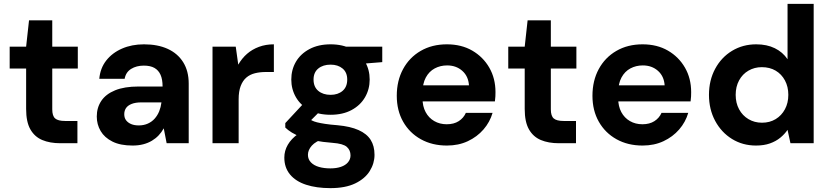

<svg xmlns="http://www.w3.org/2000/svg" viewBox="-20 -740 4289 992"><path d="M291 0Q238 0 198.5 -16.5Q159 -33 137 -71.5Q115 -110 115 -177V-386H30V-499H115L130 -635H250V-499H382V-386H250V-175Q250 -141 265 -128Q280 -115 316 -115H380V0Z M665 12Q602 12 561 -8.5Q520 -29 500 -63Q480 -97 480 -138Q480 -184 503.5 -219Q527 -254 575 -273.5Q623 -293 695 -293H820Q820 -330 809.5 -353.5Q799 -377 778 -389Q757 -401 723 -401Q685 -401 657.5 -384Q630 -367 624 -333H493Q498 -388 529 -427.5Q560 -467 610.5 -489Q661 -511 724 -511Q795 -511 846.5 -487.5Q898 -464 926.5 -418.5Q955 -373 955 -308V0H841L826 -77Q815 -57 800 -41Q785 -25 765 -13Q745 -1 720 5.5Q695 12 665 12ZM697 -92Q723 -92 744 -101.5Q765 -111 779.5 -127.5Q794 -144 802.5 -165Q811 -186 814 -210V-211H710Q680 -211 660 -203Q640 -195 631 -181.5Q622 -168 622 -150Q622 -131 631.5 -118.5Q641 -106 657.5 -99Q674 -92 697 -92Z M1078 0V-499H1198L1211 -406Q1230 -439 1256.5 -462Q1283 -485 1318 -498Q1353 -511 1395 -511V-368H1354Q1323 -368 1297 -361.5Q1271 -355 1252.5 -339Q1234 -323 1223.5 -295.5Q1213 -268 1213 -227V0Z M1687 232Q1615 232 1561.5 214.5Q1508 197 1478.5 161.5Q1449 126 1449 74Q1449 39 1467 8Q1485 -23 1520 -48Q1555 -73 1606 -92L1656 -25Q1611 -10 1591 12.5Q1571 35 1571 60Q1571 83 1586.5 99Q1602 115 1628 122.5Q1654 130 1687 130Q1718 130 1741.5 122Q1765 114 1778 98.5Q1791 83 1791 63Q1791 36 1772 19Q1753 2 1698 -2Q1647 -6 1607.5 -13.5Q1568 -21 1538.5 -31.5Q1509 -42 1488 -55Q1467 -68 1454 -81V-104L1561 -219L1657 -189L1532 -64L1571 -130Q1581 -123 1591.5 -117.5Q1602 -112 1618 -108Q1634 -104 1659.5 -100Q1685 -96 1724 -93Q1790 -87 1832.5 -68Q1875 -49 1895 -17.5Q1915 14 1915 60Q1915 104 1890.5 143.5Q1866 183 1815.5 207.5Q1765 232 1687 232ZM1688 -147Q1624 -147 1578.5 -171.5Q1533 -196 1509 -237.5Q1485 -279 1485 -329Q1485 -380 1509 -421Q1533 -462 1579 -486.5Q1625 -511 1688 -511Q1751 -511 1796.5 -486.5Q1842 -462 1866 -421Q1890 -380 1890 -329Q1890 -279 1866 -237.5Q1842 -196 1796.5 -171.5Q1751 -147 1688 -147ZM1688 -250Q1726 -250 1750 -270.5Q1774 -291 1774 -329Q1774 -366 1750 -386Q1726 -406 1688 -406Q1649 -406 1624.5 -386Q1600 -366 1600 -329Q1600 -291 1624.5 -270.5Q1649 -250 1688 -250ZM1770 -404 1747 -499H1955V-419Z M2289 12Q2213 12 2154.5 -20.5Q2096 -53 2063 -111Q2030 -169 2030 -245Q2030 -323 2062.5 -383Q2095 -443 2153.5 -477Q2212 -511 2289 -511Q2364 -511 2420 -478.5Q2476 -446 2508 -390.5Q2540 -335 2540 -264Q2540 -254 2539.5 -242Q2539 -230 2537 -216H2127V-299H2403Q2400 -346 2368.5 -374Q2337 -402 2290 -402Q2255 -402 2226 -386.5Q2197 -371 2180 -339.5Q2163 -308 2163 -260V-231Q2163 -191 2179 -161Q2195 -131 2223.5 -114.5Q2252 -98 2288 -98Q2325 -98 2350 -114Q2375 -130 2387 -157H2525Q2511 -109 2478 -71Q2445 -33 2397 -10.5Q2349 12 2289 12Z M2867 0Q2814 0 2774.5 -16.5Q2735 -33 2713 -71.5Q2691 -110 2691 -177V-386H2606V-499H2691L2706 -635H2826V-499H2958V-386H2826V-175Q2826 -141 2841 -128Q2856 -115 2892 -115H2956V0Z M3300 12Q3224 12 3165.5 -20.5Q3107 -53 3074 -111Q3041 -169 3041 -245Q3041 -323 3073.5 -383Q3106 -443 3164.5 -477Q3223 -511 3300 -511Q3375 -511 3431 -478.5Q3487 -446 3519 -390.5Q3551 -335 3551 -264Q3551 -254 3550.5 -242Q3550 -230 3548 -216H3138V-299H3414Q3411 -346 3379.5 -374Q3348 -402 3301 -402Q3266 -402 3237 -386.5Q3208 -371 3191 -339.5Q3174 -308 3174 -260V-231Q3174 -191 3190 -161Q3206 -131 3234.5 -114.5Q3263 -98 3299 -98Q3336 -98 3361 -114Q3386 -130 3398 -157H3536Q3522 -109 3489 -71Q3456 -33 3408 -10.5Q3360 12 3300 12Z M3886 12Q3817 12 3762 -22Q3707 -56 3675 -115.5Q3643 -175 3643 -250Q3643 -325 3675 -384.5Q3707 -444 3762.5 -477.5Q3818 -511 3887 -511Q3942 -511 3983 -491Q4024 -471 4049 -434V-720H4184V0H4064L4049 -69Q4034 -47 4011.5 -28.5Q3989 -10 3958 1Q3927 12 3886 12ZM3917 -106Q3957 -106 3987.5 -124.5Q4018 -143 4035.5 -175.5Q4053 -208 4053 -250Q4053 -292 4035.5 -324.5Q4018 -357 3987.5 -375Q3957 -393 3916 -393Q3878 -393 3847 -375Q3816 -357 3798.5 -324.5Q3781 -292 3781 -250Q3781 -208 3798.5 -175.5Q3816 -143 3847 -124.5Q3878 -106 3917 -106Z"/></svg>

Font: DM Sans 20pt
Style: Bold
Weight: 700
Version: Version 4.004;gftools[0.9.30]